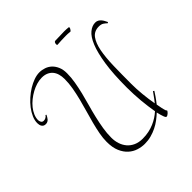

<svg xmlns="http://www.w3.org/2000/svg" viewBox="-210 -933 1141 1141"><g transform="rotate(-45 361.0 -362.0)"><path d="M627.9 -139.2Q621.1 -128.4 609.1 -110.8Q597.2 -93.3 580.1 -71.8Q583 -53.2 586.7 -36.4Q590.3 -19.5 595.2 -5.9H597.2Q599.1 -5.9 599.1 -3.9Q599.1 -1.5 596.4 2.7Q593.8 6.8 589.6 10.7Q585.4 14.6 580.3 17.8Q575.2 21 570.8 21Q564.9 21 559.1 5.1Q553.2 -10.7 546.9 -38.1Q529.8 -22 510 -7.1Q490.2 7.8 467.3 19Q444.3 30.3 418.7 37.1Q393.1 43.9 365.2 43.9Q338.9 43.9 311.8 35.4Q284.7 26.9 262.7 7.1Q240.7 -12.7 226.8 -44.9Q212.9 -77.1 212.9 -125Q212.9 -156.2 219.5 -191.2Q226.1 -226.1 235.8 -263.2Q245.6 -300.3 256.8 -338.9Q268.1 -377.4 277.8 -416Q287.6 -454.6 294.2 -492.4Q300.8 -530.3 300.8 -565.9Q300.8 -588.4 295.4 -607.2Q290 -626 278.8 -639.4Q267.6 -652.8 250.5 -660.4Q233.4 -668 210 -668Q189 -668 166.5 -661.4Q144 -654.8 122.6 -643.1Q101.1 -631.3 81.5 -615.7Q62 -600.1 47.6 -582Q33.2 -564 24.7 -544.2Q16.1 -524.4 16.1 -504.9Q16.1 -496.1 21 -487.1Q25.9 -478 38.1 -478Q46.9 -478 55.2 -482.4Q63.5 -486.8 68.8 -495.1L74.2 -492.2Q71.3 -486.3 67.6 -479.7Q64 -473.1 59.1 -467.5Q54.2 -461.9 47.6 -458.5Q41 -455.1 32.2 -455.1Q22.5 -455.1 16.4 -458.7Q10.3 -462.4 6.6 -468.3Q2.9 -474.1 1.5 -481.2Q0 -488.3 0 -495.1Q0 -518.1 10.5 -542.2Q21 -566.4 38.3 -589.1Q55.7 -611.8 78.4 -632.1Q101.1 -652.3 125.7 -667.5Q150.4 -682.6 175.3 -691.4Q200.2 -700.2 222.2 -700.2Q243.2 -700.2 263.7 -693.1Q284.2 -686 299.8 -671.4Q315.4 -656.7 325.2 -634Q335 -611.3 335 -580.1Q335 -544.9 328.6 -507.8Q322.3 -470.7 313 -432.4Q303.7 -394 292.5 -355Q281.2 -315.9 272 -276.6Q262.7 -237.3 256.3 -198.7Q250 -160.2 250 -123Q250 -95.2 258.1 -70.6Q266.1 -45.9 282.2 -27.1Q298.3 -8.3 322.3 2.4Q346.2 13.2 377.9 13.2Q405.8 13.2 429.9 8.1Q454.1 2.9 474.6 -5.9Q495.1 -14.6 512.7 -26.1Q530.3 -37.6 544.9 -50.8Q541 -73.2 537.4 -99.9Q533.7 -126.5 531.2 -154.8Q528.8 -183.1 527.3 -211.9Q525.9 -240.7 525.9 -268.1Q525.9 -382.8 537.8 -460.7Q549.8 -538.6 569.3 -586.2Q588.9 -633.8 614.3 -654.3Q639.6 -674.8 666 -674.8Q678.2 -674.8 687 -669.7Q695.8 -664.6 702.4 -656.7Q709 -648.9 713.6 -639.9Q718.3 -630.9 722.2 -623L715.8 -619.1Q706.1 -628.9 694.8 -636Q683.6 -643.1 665 -643.1Q625.5 -643.1 604.2 -614.5Q583 -585.9 573.2 -535.4Q563.5 -484.9 561.8 -415.3Q560.1 -345.7 560.1 -264.2Q560.1 -223.1 564.7 -176Q569.3 -128.9 577.1 -85Q591.3 -102.1 602.1 -117.7Q612.8 -133.3 621.1 -144ZM415 -739.7Q411.6 -739.7 410.9 -743.9Q410.2 -748 411.1 -752.9Q412.1 -757.8 415 -762Q418 -766.1 422.4 -766.1Q440.9 -766.1 460.7 -767.1Q480.5 -768.1 499 -768.1Q508.3 -768.1 517.3 -767.6Q526.4 -767.1 535.2 -766.1Q538.1 -765.6 537.6 -761.2Q537.1 -756.8 534.4 -752.2Q531.7 -747.6 528.3 -743.7Q524.9 -739.7 522.5 -740.7Q513.2 -742.2 503.7 -742.4Q494.1 -742.7 485.4 -742.7Q467.3 -742.7 448.2 -741.7Q429.2 -740.7 415 -739.7Z"/></g></svg>

Font: Stalemate
Style: Regular
Weight: 400
Designer: Astigmatic (AOETI)
Foundry: Astigmatic (AOETI)
Version: Version 001.000